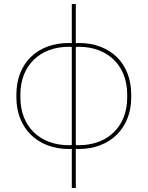

<svg xmlns="http://www.w3.org/2000/svg" viewBox="-20 -740 738 960"><path d="M339 -720V-524C333 -525 330 -525 324 -525C166 -525 62 -423 62 -268V-252C62 -99 168 5 324 5C330 5 333 5 339 4V200H359V4C365 5 371 5 374 5C530 5 636 -99 636 -252V-268C636 -423 532 -525 374 -525C368 -525 365 -525 359 -524V-720ZM82 -268C82 -411 178 -506 324 -506C330 -506 333 -506 339 -505V-15C333 -14 330 -14 324 -14C178 -14 82 -109 82 -252ZM616 -268V-252C616 -109 520 -14 374 -14C368 -14 363 -14 359 -15V-505C365 -506 368 -506 374 -506C520 -506 616 -411 616 -268Z"/></svg>

Font: Fixel Text Thin
Style: Regular
Weight: 100
Width: 4
Designer: AlfaBravo + MacPaw
Foundry: Kyrylo Tkachov, Marchela Mozhyna, Serhii Makarenko, Maria Weinstein, Zakhar Kryvoshyya
Version: Version 1.211